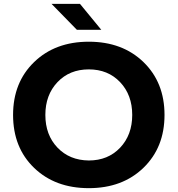

<svg xmlns="http://www.w3.org/2000/svg" viewBox="-20 -954 924 999"><path d="M48 -356Q48 -525 157.5 -631Q267 -737 442 -737Q617 -737 726.5 -631Q836 -525 836 -356Q836 -187 726.5 -81Q617 25 442 25Q267 25 157.5 -80.5Q48 -186 48 -356ZM216 -356Q216 -252 279 -186Q342 -120 442 -119Q542 -119 605 -185.5Q668 -252 668 -356Q668 -460 605 -526.5Q542 -593 442 -593Q342 -593 279 -526.5Q216 -460 216 -356ZM380 -799 248 -934H396L507 -799Z"/></svg>

Font: Metropolitano
Style: Bold
Weight: 700
Designer: Fonts by Alex Slobzheninov & Chris M. Simpson / Changes by Cristiano Sobral
Foundry: Fonts by Alex Slobzheninov & Chris M. Simpson / Changes by Cristiano Sobral
Version: Version 1.00;August 30, 2020;FontCreator 13.0.0.2681 64-bit